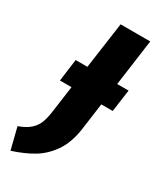

<svg xmlns="http://www.w3.org/2000/svg" viewBox="-282 -768 853 1021"><g transform="rotate(30 144.5 -257.5)"><path d="M334 -275H264L241 -107Q228 -20 188.5 36.5Q149 93 95 125Q41 157 -31 180L-64 48Q-19 32 6 9.5Q31 -13 42 -42Q53 -71 59 -116L81 -275H10L28 -411H100L140 -695H322L283 -411H353Z"/></g></svg>

Font: Trujillo ExtraBold
Style: Italic
Weight: 800
Italic angle: -8°
Designer: Fira Sans original fonts by bBox Type GmbH, Carrois Corporate GbR, & Edenspiekermann AG / Changes by Cristiano Sobral
Foundry: Fira Sans original fonts by bBox Type GmbH, Carrois Corporate GbR, & Edenspiekermann AG / Changes by Cristiano Sobral
Version: Version 4.301;July 28, 2020;FontCreator 13.0.0.2655 64-bit